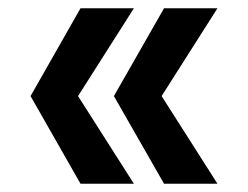

<svg xmlns="http://www.w3.org/2000/svg" viewBox="-20 -490 594 460"><path d="M53.2 -259.8 172.9 -470.2H300.8L167 -259.8L300.8 -49.8H172.9ZM252.9 -259.8 373 -470.2H501L367.2 -259.8L501 -49.8H373Z"/></svg>

Font: TASA Orbiter Text
Style: Bold
Weight: 700
Designer: Weizhong Zhang
Version: Version 1.000;Glyphs 3.1.2 (3151)